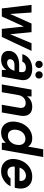

<svg xmlns="http://www.w3.org/2000/svg" viewBox="1264 -2024 772 3339"><g transform="rotate(90 1649.5 -354.0)"><path d="M126 0 64 -517H197L224 -126H214L389 -517H539L577 -127L567 -126L731 -517H865L622 0H482L439 -403H450L266 0Z M1021 12Q961 12 925 -8.5Q889 -29 874.5 -63.5Q860 -98 865 -139Q871 -188 901 -225Q931 -262 983.5 -282Q1036 -302 1107 -302H1230Q1237 -343 1233 -368.5Q1229 -394 1211 -406.5Q1193 -419 1155 -419Q1118 -419 1091 -403.5Q1064 -388 1052 -357H921Q936 -410 972 -448.5Q1008 -487 1060 -508Q1112 -529 1175 -529Q1247 -529 1294.5 -505Q1342 -481 1361.5 -436Q1381 -391 1369 -326L1312 0H1196V-77Q1181 -57 1163.5 -41Q1146 -25 1124 -13Q1102 -1 1076 5.5Q1050 12 1021 12ZM1071 -92Q1095 -92 1117 -102Q1139 -112 1157.5 -129Q1176 -146 1189 -168.5Q1202 -191 1209 -217L1210 -220H1108Q1078 -220 1057 -211.5Q1036 -203 1024.5 -188Q1013 -173 1010 -153Q1006 -124 1023 -108Q1040 -92 1071 -92ZM1099 -583Q1072 -583 1054 -601.5Q1036 -620 1036 -647Q1036 -674 1054 -692.5Q1072 -711 1099 -711Q1126 -711 1144.5 -692.5Q1163 -674 1163 -647Q1163 -620 1144.5 -601.5Q1126 -583 1099 -583ZM1283 -583Q1256 -583 1237.5 -601.5Q1219 -620 1219 -647Q1219 -674 1237.5 -692.5Q1256 -711 1283 -711Q1310 -711 1328 -692.5Q1346 -674 1346 -647Q1346 -620 1328 -601.5Q1310 -583 1283 -583Z M1448 0 1538 -517H1657L1654 -439Q1683 -480 1729 -504.5Q1775 -529 1834 -529Q1897 -529 1935.5 -503.5Q1974 -478 1988 -430Q2002 -382 1990 -314L1935 0H1801L1853 -301Q1863 -356 1842 -385.5Q1821 -415 1770 -415Q1738 -415 1710 -401Q1682 -387 1662 -359.5Q1642 -332 1634 -293L1583 0Z M2283 12Q2218 12 2172.5 -21Q2127 -54 2107 -111.5Q2087 -169 2097 -243Q2105 -305 2129.5 -357.5Q2154 -410 2192.5 -448.5Q2231 -487 2280 -508Q2329 -529 2384 -529Q2438 -529 2474.5 -509Q2511 -489 2529 -454L2576 -720H2711L2584 0H2464L2461 -70Q2443 -48 2418 -29Q2393 -10 2359.5 1Q2326 12 2283 12ZM2341 -106Q2382 -106 2415.5 -126.5Q2449 -147 2471.5 -183.5Q2494 -220 2499 -268Q2505 -312 2494 -344Q2483 -376 2457 -393.5Q2431 -411 2393 -411Q2354 -411 2320 -391.5Q2286 -372 2264 -336Q2242 -300 2236 -252Q2230 -208 2241.5 -175Q2253 -142 2278.5 -124Q2304 -106 2341 -106Z M2957 12Q2884 12 2833.5 -19.5Q2783 -51 2760 -108Q2737 -165 2747 -241Q2755 -303 2780 -355Q2805 -407 2845.5 -446.5Q2886 -486 2938.5 -507.5Q2991 -529 3052 -529Q3126 -529 3174.5 -497.5Q3223 -466 3244 -411.5Q3265 -357 3256 -287Q3255 -272 3251.5 -256.5Q3248 -241 3244 -225H2840L2854 -308H3125Q3130 -344 3119.5 -369Q3109 -394 3087 -407Q3065 -420 3034 -420Q3000 -420 2969 -403Q2938 -386 2915.5 -353Q2893 -320 2884 -269L2879 -240Q2872 -197 2880.5 -165.5Q2889 -134 2913.5 -116Q2938 -98 2975 -98Q3015 -98 3040 -112.5Q3065 -127 3082 -152H3219Q3197 -105 3157.5 -68Q3118 -31 3067 -9.5Q3016 12 2957 12Z"/></g></svg>

Font: DM Sans 11pt
Style: Bold Italic
Weight: 700
Italic angle: -10°
Version: Version 4.004;gftools[0.9.30]